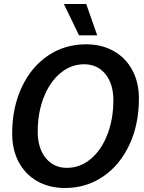

<svg xmlns="http://www.w3.org/2000/svg" viewBox="-20 -932 721 962"><path d="M41 -263Q41 -392 88.5 -494Q136 -596 220 -653Q304 -710 411 -710Q490 -710 550 -676Q610 -642 643 -580.5Q676 -519 676 -438Q676 -309 628.5 -207Q581 -105 496.5 -47.5Q412 10 306 10Q227 10 167 -24Q107 -58 74 -119.5Q41 -181 41 -263ZM548 -430Q548 -512 508 -561Q468 -610 402 -610Q336 -610 283 -566Q230 -522 199.5 -445Q169 -368 169 -272Q169 -190 209 -140.5Q249 -91 315 -91Q381 -91 434 -135Q487 -179 517.5 -256.5Q548 -334 548 -430ZM300 -912H412L467 -755H376Z"/></svg>

Font: Sarabun SemiBold
Style: Italic
Weight: 600
Italic angle: -10°
Designer: Suppakit Chalermlarp | Katatrad Co.,Ltd.
Foundry: Cadson Demak Co.,Ltd.
Version: Version 1.000; ttfautohint (v1.6)